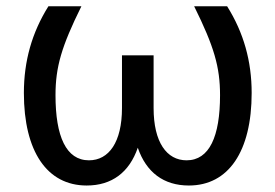

<svg xmlns="http://www.w3.org/2000/svg" viewBox="-20 -565 852 595"><path d="M130 -545.5C78.8 -463.8 54 -375.4 54 -277C54 -95.9 125.7 9.9 248.6 9.9C326.7 9.9 380.7 -30.9 407 -107.2C433.2 -30.9 487.2 9.9 565.3 9.9C688.2 9.9 759.9 -95.9 759.9 -277C759.9 -375.4 735.1 -463.8 683.9 -545.5H581.7C643.5 -420.8 661.9 -357.2 661.9 -269.9C661.9 -142 628.9 -68.2 558.2 -68.2C496.4 -68.2 456 -124.6 456 -230.1V-393.5H358V-230.1C358 -124.6 317.5 -68.2 255.7 -68.2C185 -68.2 152 -142 152 -269.9C152 -357.2 170.5 -420.8 232.2 -545.5Z"/></svg>

Font: Karasuma Gothic
Style: Regular
Weight: 400
Designer: Rasmus Andersson, Ryoko Nishizuka
Foundry: Genbu
Version: Version 1.00